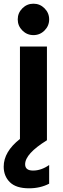

<svg xmlns="http://www.w3.org/2000/svg" viewBox="-43 -759 339 1039"><path d="M198 -714Q223 -689 223 -654Q223 -619 198 -594Q173 -569 138 -569Q103 -569 78 -594Q53 -619 53 -654Q53 -689 78 -714Q103 -739 138 -739Q173 -739 198 -714ZM223 235Q175 260 114 260Q44 260 10.5 227Q-23 194 -23 143Q-23 62 65 -7V-507H211V0Q93 73 93 130Q93 164 136 164Q180 164 223 134Z"/></svg>

Font: Hind Siliguri
Style: Bold
Weight: 700
Designer: Jyotish Sonowal
Foundry: Indian Type Foundry
Version: Version 1.001;PS 1.0;hotconv 1.0.86;makeotf.lib2.5.63406; tt